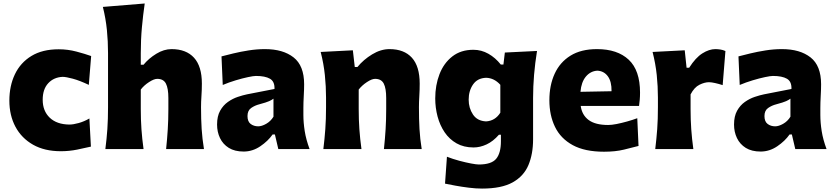

<svg xmlns="http://www.w3.org/2000/svg" viewBox="-20 -871 4875 1122"><path d="M335.9 12.7Q240.2 12.7 173.1 -25.4Q106 -63.5 70.3 -130.1Q34.7 -196.8 34.7 -282.7Q34.7 -369.1 67.1 -437Q99.6 -504.9 163.6 -543.9Q227.5 -583 323.2 -583Q376.5 -583 426.8 -569.6Q477.1 -556.2 512.7 -543.5L499 -375Q445.3 -400.4 405.5 -411.1Q365.7 -421.9 345.7 -421.9Q293.9 -419.4 261.7 -384.5Q229.5 -349.6 229.5 -288.1Q229.5 -222.7 270.5 -183.3Q311.5 -144 385.3 -143.1Q408.2 -143.1 440.2 -152.1Q472.2 -161.1 502.4 -178.7L511.2 -14.2Q478 -6.3 431.2 3.2Q384.3 12.7 335.9 12.7Z M595.7 0Q603.5 -60.1 607.4 -116.9Q611.3 -173.8 611.3 -244.6V-560.5Q611.3 -629.4 604.7 -695.8Q598.1 -762.2 581.1 -830.6L825.7 -850.6Q815.9 -783.7 809.3 -711.4Q802.7 -639.2 802.7 -560.5V-492.7H818.8Q849.1 -529.8 893.6 -556.9Q938 -584 982.4 -584Q1067.9 -584 1113.8 -533.7Q1159.7 -483.4 1159.7 -382.3Q1159.7 -345.2 1157.2 -310.1Q1154.8 -274.9 1154.8 -244.6Q1154.8 -173.8 1158.4 -116.9Q1162.1 -60.1 1171.9 0H950.7Q957 -60.1 960.4 -115.7Q963.9 -171.4 963.9 -233.9V-297.9Q963.9 -354.5 949.7 -382.3Q935.5 -410.2 898.9 -410.2Q879.9 -410.2 850.6 -391.1Q821.3 -372.1 802.7 -347.7V-233.9Q802.7 -171.4 806.6 -115.7Q810.5 -60.1 818.8 0Z M1403.8 14.6Q1351.6 14.6 1317.1 -6.8Q1282.7 -28.3 1265.6 -64.2Q1248.5 -100.1 1248.5 -143.1Q1248.5 -191.9 1266.4 -223.9Q1284.2 -255.9 1312 -275.4Q1339.8 -294.9 1369.9 -304.9Q1399.9 -314.9 1423.8 -319.8L1584 -351.1Q1585.9 -394.5 1557.6 -410.9Q1529.3 -427.2 1475.6 -427.2Q1461.9 -427.2 1429.4 -420.4Q1397 -413.6 1357.2 -401.6Q1317.4 -389.6 1281.7 -374.5L1274.4 -541.5Q1302.2 -548.8 1343.5 -558.8Q1384.8 -568.8 1432.9 -576.4Q1481 -584 1528.8 -584Q1633.8 -584 1695.6 -535.6Q1757.3 -487.3 1757.3 -378.4Q1757.3 -350.6 1755.1 -310.8Q1752.9 -271 1752.9 -240.2V-198.7Q1752.9 -154.8 1760.7 -105Q1768.6 -55.2 1789.1 0H1606.4L1586.4 -85.4H1573.2Q1546.4 -46.9 1501 -16.1Q1455.6 14.6 1403.8 14.6ZM1488.8 -132.8Q1509.8 -132.8 1535.6 -147.5Q1561.5 -162.1 1578.1 -189V-294.4Q1568.8 -287.1 1552.7 -279.8Q1536.6 -272.5 1496.1 -261.7Q1469.2 -254.9 1447.8 -240Q1426.3 -225.1 1426.3 -192.9Q1426.3 -160.6 1444.8 -146.7Q1463.4 -132.8 1488.8 -132.8Z M1869.6 0Q1877 -60.1 1881.1 -116.9Q1885.3 -173.8 1885.3 -244.6V-300.8Q1885.3 -366.2 1878.4 -432.4Q1871.6 -498.5 1854 -567.4L2042 -577.1L2053.2 -479.5H2068.8Q2104 -522.5 2154.5 -553.2Q2205.1 -584 2255.9 -584Q2341.3 -584 2387 -533.7Q2432.6 -483.4 2432.6 -382.3Q2432.6 -345.2 2430.4 -310.1Q2428.2 -274.9 2428.2 -244.6Q2428.2 -173.8 2431.4 -116.9Q2434.6 -60.1 2444.3 0H2223.6Q2230 -60.1 2233.4 -115.7Q2236.8 -171.4 2236.8 -233.9V-297.9Q2236.8 -354.5 2222.7 -382.3Q2208.5 -410.2 2171.9 -410.2Q2152.8 -410.2 2124 -391.1Q2095.2 -372.1 2076.2 -347.7V-233.9Q2076.2 -171.4 2080.1 -115.7Q2084 -60.1 2092.3 0Z M2796.9 231Q2760.7 231 2719.5 225.8Q2678.2 220.7 2641.4 213.9Q2604.5 207 2580.6 202.1L2591.8 44.9Q2625.5 58.1 2663.8 68.4Q2702.1 78.6 2733.4 84.5Q2764.6 90.3 2777.8 90.3Q2851.6 90.3 2879.4 57.1Q2907.2 23.9 2907.2 -45.4V-83.5H2895.5Q2861.8 -44.9 2823.5 -27.1Q2785.2 -9.3 2747.6 -9.3Q2690.4 -9.3 2648.2 -33.2Q2606 -57.1 2578.4 -97.9Q2550.8 -138.7 2537.1 -189.9Q2523.4 -241.2 2523.4 -295.9Q2523.4 -373 2548.3 -437.5Q2573.2 -502 2623 -541Q2672.9 -580.1 2746.6 -580.1Q2793 -580.1 2834 -556.9Q2875 -533.7 2906.7 -493.7H2921.9L2930.2 -564L3118.2 -573.2Q3095.2 -431.2 3095.2 -299.3V-56.6Q3095.2 28.8 3068.1 93.5Q3041 158.2 2976.1 194.6Q2911.1 231 2796.9 231ZM2820.3 -161.6Q2873.5 -164.6 2903.8 -212.4V-375.5Q2868.2 -415 2820.8 -416.5Q2770 -414.6 2744.4 -377.4Q2718.8 -340.3 2718.8 -288.6Q2718.8 -239.7 2743.9 -201.9Q2769 -164.1 2820.3 -161.6Z M3509.8 15.6Q3397.5 15.6 3326.9 -22.9Q3256.3 -61.5 3223.4 -129.4Q3190.4 -197.3 3190.4 -285.2Q3190.4 -372.6 3221.2 -439.9Q3252 -507.3 3313.7 -545.7Q3375.5 -584 3468.8 -584Q3587.9 -584 3654.1 -522Q3720.2 -460 3720.2 -330.1Q3720.2 -306.2 3718.5 -288.1Q3716.8 -270 3714.4 -252H3373.5Q3380.9 -198.7 3419.9 -169.7Q3459 -140.6 3534.2 -140.6Q3553.7 -140.6 3582.8 -146.2Q3611.8 -151.9 3644 -160.9Q3676.3 -169.9 3704.1 -180.2L3711.4 -18.1Q3675.8 -8.8 3626 3.4Q3576.2 15.6 3509.8 15.6ZM3553.7 -337.9Q3554.7 -394.5 3532 -425.3Q3509.3 -456.1 3470.7 -458Q3430.7 -455.6 3403.8 -423.6Q3377 -391.6 3372.1 -334.5Z M3809.1 0Q3816.4 -60.1 3820.6 -116.9Q3824.7 -173.8 3824.7 -244.6V-300.8Q3824.7 -366.2 3817.9 -432.4Q3811 -498.5 3793.5 -567.4L3981.4 -577.1L3992.2 -475.1H4007.3Q4044.9 -534.2 4084.5 -559.1Q4124 -584 4160.6 -584Q4172.4 -584 4188.5 -581.8Q4204.6 -579.6 4219.2 -572.8L4203.1 -373.5Q4182.1 -380.4 4159.7 -385.5Q4137.2 -390.6 4123 -390.6Q4097.7 -390.6 4067.4 -375.7Q4037.1 -360.8 4015.6 -319.3V-233.9Q4015.6 -171.4 4019.5 -115.7Q4023.4 -60.1 4031.7 0Z M4424.8 14.6Q4372.6 14.6 4338.1 -6.8Q4303.7 -28.3 4286.6 -64.2Q4269.5 -100.1 4269.5 -143.1Q4269.5 -191.9 4287.4 -223.9Q4305.2 -255.9 4333 -275.4Q4360.8 -294.9 4390.9 -304.9Q4420.9 -314.9 4444.8 -319.8L4605 -351.1Q4606.9 -394.5 4578.6 -410.9Q4550.3 -427.2 4496.6 -427.2Q4482.9 -427.2 4450.4 -420.4Q4418 -413.6 4378.2 -401.6Q4338.4 -389.6 4302.7 -374.5L4295.4 -541.5Q4323.2 -548.8 4364.5 -558.8Q4405.8 -568.8 4453.9 -576.4Q4502 -584 4549.8 -584Q4654.8 -584 4716.6 -535.6Q4778.3 -487.3 4778.3 -378.4Q4778.3 -350.6 4776.1 -310.8Q4773.9 -271 4773.9 -240.2V-198.7Q4773.9 -154.8 4781.7 -105Q4789.6 -55.2 4810.1 0H4627.4L4607.4 -85.4H4594.2Q4567.4 -46.9 4522 -16.1Q4476.6 14.6 4424.8 14.6ZM4509.8 -132.8Q4530.8 -132.8 4556.6 -147.5Q4582.5 -162.1 4599.1 -189V-294.4Q4589.8 -287.1 4573.7 -279.8Q4557.6 -272.5 4517.1 -261.7Q4490.2 -254.9 4468.8 -240Q4447.3 -225.1 4447.3 -192.9Q4447.3 -160.6 4465.8 -146.7Q4484.4 -132.8 4509.8 -132.8Z"/></svg>

Font: Pinar-DS2-FD ExtraBold
Style: Regular
Weight: 800
Designer: Amin Abedi
Version: Version 3.000